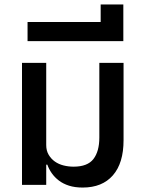

<svg xmlns="http://www.w3.org/2000/svg" viewBox="-20 -832 648 864"><path d="M352 12Q317 12 290.5 3.5Q264 -5 245 -19.5Q226 -34 213 -52.5Q200 -71 193 -91H188V0H79V-549H188V-179Q188 -154 199 -135.5Q210 -117 227 -105Q244 -93 266 -87.5Q288 -82 311 -82Q374 -82 400.5 -116.5Q427 -151 427 -213V-549H536V-201Q536 -98 488 -43Q440 12 352 12Z M104 -733H433V-812H535V-647H104Z"/></svg>

Font: IBM-Poppins
Style: Poppins-Medium
Weight: 500
Designer: Mike Abbink, Paul van der Laan, Pieter van Rosmalen, Ben Mitchell, Mark Frömberg
Foundry: Bold Monday
Version: Version 1.1